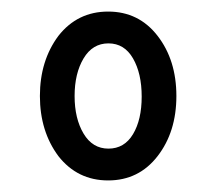

<svg xmlns="http://www.w3.org/2000/svg" viewBox="-20 -735 374 332"><path d="M81 -465Q49 -508 49 -569Q49 -630 81 -673Q114 -715 167 -715Q220 -715 252.5 -673Q285 -631 285 -569Q285 -507 252.5 -465Q220 -423 167 -423Q114 -423 81 -465ZM124.5 -504Q140 -478 167.5 -478Q195 -478 210 -503Q225 -528 225 -568Q225 -608 210 -634Q195 -660 167.5 -660Q140 -660 124.5 -634Q109 -608 109 -569Q109 -530 124.5 -504Z"/></svg>

Font: Delius Swash Caps
Style: Regular
Weight: 400
Designer: Natalia Raices
Foundry: Natalia Raices
Version: Version 1.002